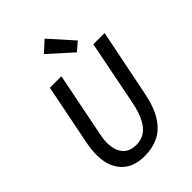

<svg xmlns="http://www.w3.org/2000/svg" viewBox="-255 -987 1109 1109"><g transform="rotate(-45 300.0 -432.5)"><path d="M254 12Q160 12 110.5 -42.5Q61 -97 61 -188Q61 -213 63.5 -235.5Q66 -258 71 -284L145 -655H239L164 -279Q159 -257 156 -237Q153 -217 153 -198Q153 -136 181.5 -102Q210 -68 266 -68Q302 -68 331.5 -85.5Q361 -103 384 -144.5Q407 -186 421 -256L500 -655H592L510 -248Q491 -151 455 -94Q419 -37 368 -12.5Q317 12 254 12ZM400 -689 258 -817 324 -877 452 -734Z"/></g></svg>

Font: Source Code Pro ExtraLight Medium
Style: Italic
Weight: 500
Italic angle: -11°
Monospace: yes
Version: Version 1.016;hotconv 1.0.116;makeotfexe 2.5.65601